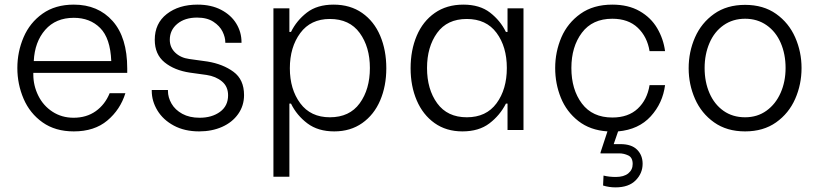

<svg xmlns="http://www.w3.org/2000/svg" viewBox="-20 -562 3540 830"><path d="M55 -268Q55 -338 82 -401Q109 -464 164 -503Q219 -542 299 -542Q404 -542 467 -471Q530 -400 530 -266V-247H124V-240Q124 -192 145.5 -148.5Q167 -105 207 -79Q247 -53 298 -53Q354 -53 394 -81.5Q434 -110 454 -159H522Q500 -88 444 -41Q388 6 299 6Q219 6 164 -33Q109 -72 82 -135Q55 -198 55 -268ZM461 -298Q457 -397 413 -441Q369 -485 299 -485Q221 -485 175.5 -433Q130 -381 126 -298Z M706 -173V-169Q706 -141 721.5 -114Q737 -87 768 -70Q799 -53 843 -53Q896 -53 931 -78.5Q966 -104 966 -150Q966 -188 939.5 -210Q913 -232 873 -238L801 -248Q734 -258 691.5 -292.5Q649 -327 649 -390Q649 -461 701 -501.5Q753 -542 834 -542Q893 -542 936 -519.5Q979 -497 1001.5 -460Q1024 -423 1024 -380V-377H954V-379Q954 -401 942 -425.5Q930 -450 902.5 -468Q875 -486 832 -486Q779 -486 746.5 -459Q714 -432 714 -390Q714 -357 737.5 -334.5Q761 -312 798 -307L877 -296Q944 -285 989.5 -251.5Q1035 -218 1035 -151Q1035 -105 1009.5 -69Q984 -33 940 -13.5Q896 6 841 6Q778 6 731.5 -19Q685 -44 660.5 -84.5Q636 -125 636 -169V-173Z M1162 -526H1231V-424H1238Q1262 -473 1306.5 -507.5Q1351 -542 1422 -542Q1494 -542 1545.5 -506Q1597 -470 1623.5 -407.5Q1650 -345 1650 -267Q1650 -190 1623.5 -128Q1597 -66 1546 -30Q1495 6 1425 6Q1355 6 1309 -28.5Q1263 -63 1238 -114H1231V202H1162ZM1233 -267Q1233 -176 1278 -115.5Q1323 -55 1406 -55Q1491 -55 1535 -115.5Q1579 -176 1579 -268Q1579 -359 1535 -419.5Q1491 -480 1406 -480Q1323 -480 1278 -419Q1233 -358 1233 -267Z M1755 -267Q1755 -345 1781.5 -407.5Q1808 -470 1859.5 -506Q1911 -542 1983 -542Q2054 -542 2098.5 -507.5Q2143 -473 2167 -424H2174V-526H2243V0H2174V-114H2167Q2141 -63 2095.5 -28.5Q2050 6 1979 6Q1909 6 1858.5 -30Q1808 -66 1781.5 -128Q1755 -190 1755 -267ZM1826 -268Q1826 -176 1870 -115.5Q1914 -55 1998 -55Q2082 -55 2126.5 -115.5Q2171 -176 2171 -268Q2171 -360 2126.5 -420Q2082 -480 1998 -480Q1913 -480 1869.5 -419.5Q1826 -359 1826 -268Z M2407 -401Q2434 -463 2489.5 -502.5Q2545 -542 2627 -542Q2696 -542 2745 -514Q2794 -486 2821 -440Q2848 -394 2855 -341H2788Q2778 -403 2737 -442Q2696 -481 2627 -481Q2541 -481 2495.5 -420.5Q2450 -360 2450 -268Q2450 -175 2495.5 -114.5Q2541 -54 2627 -54Q2696 -54 2737 -92.5Q2778 -131 2788 -194H2855Q2845 -116 2793 -59Q2741 -2 2652 6L2633 61H2662Q2710 61 2734 85Q2758 109 2758 146Q2758 187 2728 217.5Q2698 248 2641 248Q2613 248 2587 240L2589 197Q2613 203 2642 203Q2677 203 2696 187.5Q2715 172 2715 147Q2715 119 2696 110Q2677 101 2657 101H2576V97L2606 6Q2531 1 2480 -39Q2429 -79 2404.5 -139.5Q2380 -200 2380 -268Q2380 -338 2407 -401Z M2957 -267Q2957 -338 2984.5 -400.5Q3012 -463 3067 -502Q3122 -541 3201 -541Q3280 -541 3335 -502Q3390 -463 3417.5 -400.5Q3445 -338 3445 -268Q3445 -197 3417.5 -134.5Q3390 -72 3335 -33Q3280 6 3201 6Q3122 6 3067 -33Q3012 -72 2984.5 -134.5Q2957 -197 2957 -267ZM3026 -268Q3026 -208 3047 -159.5Q3068 -111 3107.5 -83Q3147 -55 3201 -55Q3254 -55 3293.5 -83.5Q3333 -112 3354.5 -160.5Q3376 -209 3376 -268Q3376 -328 3355 -376.5Q3334 -425 3294 -453Q3254 -481 3201 -481Q3148 -481 3108 -453Q3068 -425 3047 -376Q3026 -327 3026 -268Z"/></svg>

Font: Lopes Sans Light
Style: Regular
Weight: 300
Designer: Gabriel Lam, Diego Maldonado
Foundry: TypeRant, Foresti Design
Version: Version 4.000